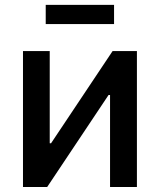

<svg xmlns="http://www.w3.org/2000/svg" viewBox="-20 -751 642 771"><path d="M529.8 0H421.9V-369.6H416L169.4 0H72.3V-545.9H179.7V-175.8H185.1L432.1 -545.9H529.8ZM438 -731.4V-654.3H163.6V-731.4Z"/></svg>

Font: Inter Medium
Style: Regular
Weight: 500
Designer: Rasmus Andersson
Foundry: rsms
Version: Version 4.001;git-9221beed3